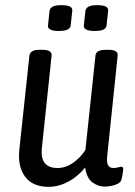

<svg xmlns="http://www.w3.org/2000/svg" viewBox="-20 -717 523 744"><path d="M168 7Q107 7 77.5 -32Q48 -71 55 -138L94 -502Q96 -513 105 -518.5Q114 -524 134 -524H144Q182 -524 180 -502L142 -141Q135 -66 203 -66Q234 -66 262.5 -85.5Q291 -105 311 -136L350 -502Q352 -524 390 -524H400Q438 -524 436 -502L395 -108Q391 -66 419 -66Q430 -66 438 -68.5Q446 -71 451 -71Q459 -71 457 -55Q456 -46 453.5 -33Q451 -20 449 -17Q445 -7 425.5 -0.5Q406 6 384 6Q361 6 338.5 -10Q316 -26 310 -68Q282 -33 244.5 -13Q207 7 168 7ZM347 -597Q302 -597 305 -619L311 -675Q313 -686 323.5 -691.5Q334 -697 357 -697Q402 -697 399 -675L393 -619Q392 -608 381 -602.5Q370 -597 347 -597ZM208 -597Q163 -597 166 -619L172 -675Q174 -686 184.5 -691.5Q195 -697 218 -697Q263 -697 260 -675L254 -619Q253 -608 242 -602.5Q231 -597 208 -597Z"/></svg>

Font: Asap Condensed Condensed Regular
Style: Italic
Weight: 400
Width: 3
Italic angle: -6°
Designer: Pablo Cosgaya
Foundry: Omnibus-Type
Version: Version 3.001; ttfautohint (v1.8.4.7-5d5b)